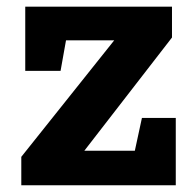

<svg xmlns="http://www.w3.org/2000/svg" viewBox="-20 -548 581 568"><path d="M500 -199.2V0H43V-84L317.9 -428.7H175.3L159.2 -338.4H54.7V-528.3H488.8V-437L229.5 -102.1H378.9L399.9 -199.2Z"/></svg>

Font: Hanuman
Style: Bold
Weight: 700
Designer: Danh Hong
Version: Version 8.002; ttfautohint (v1.8.3)